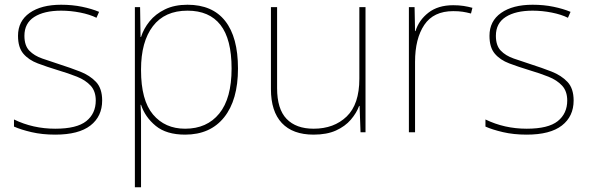

<svg xmlns="http://www.w3.org/2000/svg" viewBox="-20 -558 2487 810"><path d="M411 -134Q411 -67 361.5 -28.5Q312 10 213 10Q158 10 113 -0.5Q68 -11 39 -24V-54Q119 -15 213 -15Q304 -15 344 -47Q384 -79 384 -134Q384 -173 362.5 -196.5Q341 -220 304.5 -234.5Q268 -249 224 -262Q178 -276 139.5 -290.5Q101 -305 78.5 -331.5Q56 -358 56 -407Q56 -469 105 -503.5Q154 -538 238 -538Q285 -538 326 -529.5Q367 -521 398 -508L387 -483Q359 -497 318.5 -505Q278 -513 238 -513Q166 -513 124.5 -486.5Q83 -460 83 -407Q83 -366 103.5 -344.5Q124 -323 158.5 -311Q193 -299 233 -286Q277 -272 318 -256Q359 -240 385 -212.5Q411 -185 411 -134Z M771 -538Q876 -538 930 -469.5Q984 -401 984 -269Q984 -136 925.5 -63Q867 10 761 10Q682 10 637 -27Q592 -64 575 -116H573Q575 -82 575 -49.5Q575 -17 575 15V232H549V-528H571L573 -402H575Q586 -437 611 -468Q636 -499 676 -518.5Q716 -538 771 -538ZM771 -513Q675 -513 625 -447.5Q575 -382 575 -265V-262Q575 -135 625.5 -75Q676 -15 761 -15Q853 -15 905 -79Q957 -143 957 -269Q957 -393 910 -453Q863 -513 771 -513Z M1522 -528V0H1501L1497 -111H1495Q1484 -81 1460 -53Q1436 -25 1397.5 -7.5Q1359 10 1303 10Q1215 10 1169 -39Q1123 -88 1123 -182V-528H1149V-186Q1149 -98 1189 -56.5Q1229 -15 1303 -15Q1389 -15 1442.5 -66.5Q1496 -118 1496 -226V-528Z M1892 -536Q1916 -536 1935.5 -533Q1955 -530 1973 -525L1967 -501Q1948 -506 1931.5 -508.5Q1915 -511 1892 -511Q1809 -511 1770 -453Q1731 -395 1731 -297V0H1705V-528H1729L1731 -427H1733Q1747 -473 1787.5 -504.5Q1828 -536 1892 -536Z M2400 -134Q2400 -67 2350.5 -28.5Q2301 10 2202 10Q2147 10 2102 -0.5Q2057 -11 2028 -24V-54Q2108 -15 2202 -15Q2293 -15 2333 -47Q2373 -79 2373 -134Q2373 -173 2351.5 -196.5Q2330 -220 2293.5 -234.5Q2257 -249 2213 -262Q2167 -276 2128.5 -290.5Q2090 -305 2067.5 -331.5Q2045 -358 2045 -407Q2045 -469 2094 -503.5Q2143 -538 2227 -538Q2274 -538 2315 -529.5Q2356 -521 2387 -508L2376 -483Q2348 -497 2307.5 -505Q2267 -513 2227 -513Q2155 -513 2113.5 -486.5Q2072 -460 2072 -407Q2072 -366 2092.5 -344.5Q2113 -323 2147.5 -311Q2182 -299 2222 -286Q2266 -272 2307 -256Q2348 -240 2374 -212.5Q2400 -185 2400 -134Z"/></svg>

Font: Noto Sans Bengali Thin
Style: Regular
Weight: 100
Designer: Jelle Bosma - Monotype Design Team
Foundry: Monotype Imaging Inc.
Version: Version 2.003; ttfautohint (v1.8.4.7-5d5b)